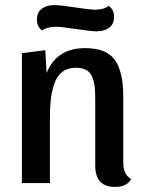

<svg xmlns="http://www.w3.org/2000/svg" viewBox="-20 -719 568 754"><path d="M407 -696Q428 -681 428 -653Q428 -625 409 -610.5Q390 -596 360 -596Q338 -596 279 -605Q220 -614 201 -614Q165 -614 146 -599Q125 -614 125 -642Q125 -670 144 -684.5Q163 -699 193 -699Q216 -699 274.5 -690Q333 -681 352 -681Q388 -681 407 -696ZM66 -510 158 -522 163 -432Q202 -530 314 -530Q398 -530 431 -483.5Q464 -437 464 -342V-82Q464 -33 495 -16Q479 15 431 15Q354 15 354 -69V-328Q354 -359 352 -378Q350 -397 342.5 -416Q335 -435 319 -444Q303 -453 278 -453Q246 -453 224.5 -436.5Q203 -420 193 -389.5Q183 -359 179.5 -329Q176 -299 176 -260V0H66Z"/></svg>

Font: Sansita
Style: Regular
Weight: 400
Designer: Pablo Cosgaya
Foundry: Omnibus-Type
Version: Version 1.006;hotconv 1.0.109;makeotfexe 2.5.65596